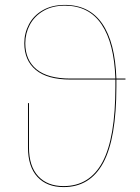

<svg xmlns="http://www.w3.org/2000/svg" viewBox="-20 -753 570 782"><path d="M491 -429H454V-400Q454 -189 400.5 -90Q347 9 239 9Q171 9 132.5 -32.5Q94 -74 94 -153V-333H98V-153Q98 -76 135.5 -35.5Q173 5 239 5Q345 5 397.5 -93Q450 -191 450 -400V-429H267Q173 -429 126 -468Q79 -507 79 -577Q79 -618 98 -654Q117 -690 154.5 -711.5Q192 -733 244 -733Q344 -733 396.5 -656.5Q449 -580 454 -433H491ZM450 -433Q445 -578 393.5 -654Q342 -730 244 -730Q193 -730 156.5 -708.5Q120 -687 101.5 -652Q83 -617 83 -577Q83 -508 129 -470.5Q175 -433 267 -433Z"/></svg>

Font: FiraGO Four
Style: Regular
Weight: 100
Designer: bBox Type
Foundry: bBox Type GmbH
Version: Version 1.001